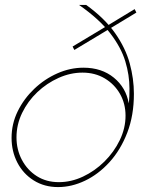

<svg xmlns="http://www.w3.org/2000/svg" viewBox="-20 -750 608 780"><path d="M524 -369Q524 -281 497 -211Q470 -141 425 -91.5Q380 -42 325.5 -16Q271 10 216 10Q160 10 117 -17Q74 -44 50.5 -89.5Q27 -135 27 -190Q27 -247 52 -298Q77 -349 119 -389Q161 -429 213 -452Q265 -475 319 -475Q393 -475 442.5 -434.5Q492 -394 503 -330Q505 -345 505.5 -359.5Q506 -374 506 -390Q506 -445 489 -501Q472 -557 428 -614.5Q384 -672 301 -730H330Q405 -676 447.5 -615.5Q490 -555 507 -492.5Q524 -430 524 -369ZM47 -192Q47 -142 69 -100.5Q91 -59 129.5 -34.5Q168 -10 219 -10Q269 -10 317 -32.5Q365 -55 404 -93.5Q443 -132 466.5 -180.5Q490 -229 490 -280Q490 -329 467.5 -368.5Q445 -408 405.5 -431.5Q366 -455 315 -455Q266 -455 218 -433.5Q170 -412 131.5 -375.5Q93 -339 70 -291.5Q47 -244 47 -192ZM534 -699 425 -633 420 -630 282 -547 275 -561 410 -642 415 -645 527 -713Z"/></svg>

Font: Raleway Thin
Style: Italic
Weight: 100
Italic angle: -12°
Designer: Matt McInerney, Pablo Impallari, Rodrigo Fuenzalida
Foundry: Matt McInerney, Pablo Impallari, Rodrigo Fuenzalida
Version: Version 4.026